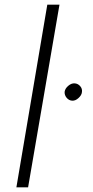

<svg xmlns="http://www.w3.org/2000/svg" viewBox="-20 -800 399 820"><path d="M182 -780 50 0H100L234 -780ZM256 -408Q255 -394 264.5 -382.5Q274 -371 288 -370Q302 -369 315.5 -381.5Q329 -394 330 -407Q332 -421 322.5 -432Q313 -443 299 -444Q285 -445 271.5 -433.5Q258 -422 256 -408Z"/></svg>

Font: Jost* 300 Light Italic
Style: Italic
Weight: 300
Italic angle: -10°
Version: Version 3.200; ttfautohint (v0.97) -l 8 -r 50 -G 200 -x 14 -